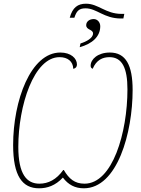

<svg xmlns="http://www.w3.org/2000/svg" viewBox="-20 -1008 760 1038"><path d="M357 -912H382C393 -946 405 -963 442 -963C504 -963 541 -908 634 -908H647L652 -933H636C551 -933 512 -988 445 -988C401 -988 372 -968 357 -912ZM415 -773 411 -753C478 -771 522 -810 522 -866C522 -888 506 -905 487 -905C463 -905 446 -891 446 -872C446 -845 483 -850 483 -827C483 -802 447 -783 415 -773ZM191 10C235 10 279 -4 320 -48C349 -9 386 10 433 10C615 10 697 -292 697 -521C697 -656 660 -724 574 -724C508 -724 470 -687 470 -653C470 -644 473 -640 481 -636C501 -684 535 -699 572 -699C640 -699 669 -641 669 -525C669 -292 589 -15 437 -15C384 -15 353 -41 325 -89H322C285 -37 241 -15 193 -15C125 -15 79 -65 79 -214C79 -437 163 -699 302 -699C346 -699 375 -676 376 -636C389 -638 396 -647 396 -659C396 -693 363 -724 306 -724C146 -724 51 -464 51 -224C51 -56 101 10 191 10Z"/></svg>

Font: Noto Serif SemiCondensed Thin
Style: Italic
Weight: 100
Width: 4
Italic angle: -12°
Designer: Monotype Design Team
Foundry: Monotype Imaging Inc.
Version: Version 2.013